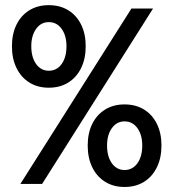

<svg xmlns="http://www.w3.org/2000/svg" viewBox="-20 -732 690 764"><path d="M61 0 503 -698H589L147.5 0ZM475.4 12Q431.5 12 398.5 -8.5Q365.5 -29 347.2 -66.2Q329 -103.4 329 -153Q329 -202.5 347.2 -239.2Q365.5 -276 398.5 -296.2Q431.5 -316.5 475.4 -316.5Q520.2 -316.5 553.1 -296.2Q586 -276 604.2 -239.2Q622.5 -202.5 622.5 -153Q622.5 -103.4 604.2 -66.2Q586 -29 553.1 -8.5Q520.2 12 475.4 12ZM475.6 -55.5Q507.4 -55.5 526.7 -82.2Q546 -109 546 -153.1Q546 -195.5 526.7 -222.2Q507.4 -249 475.6 -249Q444.5 -249 425.2 -222.2Q406 -195.5 406 -153.1Q406 -109 425.2 -82.2Q444.5 -55.5 475.6 -55.5ZM173.9 -383Q130 -383 97 -403.5Q64 -424 45.8 -461.2Q27.5 -498.4 27.5 -548Q27.5 -597.5 45.8 -634.2Q64 -671 97 -691.2Q130 -711.5 173.9 -711.5Q218.7 -711.5 251.6 -691.2Q284.5 -671 302.8 -634.2Q321 -597.5 321 -548Q321 -498.4 302.8 -461.2Q284.5 -424 251.6 -403.5Q218.7 -383 173.9 -383ZM174.1 -450.5Q205.9 -450.5 225.2 -477.2Q244.5 -504 244.5 -548.1Q244.5 -590.5 225.2 -617.2Q205.9 -644 174.1 -644Q143 -644 123.8 -617.2Q104.5 -590.5 104.5 -548.1Q104.5 -504 123.8 -477.2Q143 -450.5 174.1 -450.5Z"/></svg>

Font: Azeret Mono Thin
Style: Regular
Weight: 100
Designer: Martin Vácha
Foundry: Displaay
Version: Version 1.002